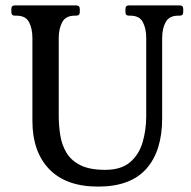

<svg xmlns="http://www.w3.org/2000/svg" viewBox="-20 -680 708 711"><path d="M645.5 -660Q658.5 -660 658.5 -647V-635Q658.5 -622 645.5 -622H639.5Q606.5 -622 593.5 -598Q580.5 -574 580.5 -539V-242Q580.5 -121 521.9 -55Q463.2 11 343.5 11Q224.8 11 162.4 -53.5Q100 -118 100 -233V-539Q100 -574 87.5 -598Q75 -622 41 -622H35Q22 -622 22 -635V-647Q22 -660 35 -660H261.5Q275.5 -660 275.5 -647V-635Q275.5 -622 261.5 -622H256.5Q223.5 -622 210.5 -598Q197.5 -574 197.5 -539V-251Q197.5 -214 203.4 -178.2Q209.2 -142.5 226.4 -114Q243.5 -85.5 277.9 -68.2Q312.3 -51 369.5 -51Q428 -51 461 -78.8Q494 -106.5 507.8 -152.2Q521.5 -198 521.5 -251V-539Q521.5 -574 509 -598Q496.5 -622 462.5 -622H457.5Q444.5 -622 444.5 -635V-647Q444.5 -660 457.5 -660Z"/></svg>

Font: Young Serif Light
Style: Regular
Weight: 300
Designer: Bastien Sozeau
Foundry: NBR — Bastien Sozeau
Version: Version 5.001